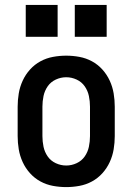

<svg xmlns="http://www.w3.org/2000/svg" viewBox="-20 -755 540 783"><path d="M250 8Q223 8 196 3Q169 -2 145 -15Q121 -28 102.5 -48.5Q84 -69 72.5 -94Q61 -119 56.5 -146Q52 -173 52 -200V-320Q52 -347 56.5 -374Q61 -401 72.5 -426Q84 -451 102.5 -471.5Q121 -492 145 -505Q169 -518 196 -523Q223 -528 250 -528Q277 -528 304 -523Q331 -518 355 -505Q379 -492 397.5 -471.5Q416 -451 427.5 -426Q439 -401 443.5 -374Q448 -347 448 -320V-200Q448 -173 443.5 -146Q439 -119 427.5 -94Q416 -69 397.5 -48.5Q379 -28 355 -15Q331 -2 304 3Q277 8 250 8ZM250 -80Q272 -80 292.5 -89.5Q313 -99 325.5 -117Q338 -135 342.5 -156.5Q347 -178 347 -200V-320Q347 -342 342.5 -363.5Q338 -385 325.5 -403Q313 -421 292.5 -430.5Q272 -440 250 -440Q228 -440 207.5 -430.5Q187 -421 174.5 -403Q162 -385 157.5 -363.5Q153 -342 153 -320V-200Q153 -178 157.5 -156.5Q162 -135 174.5 -117Q187 -99 207.5 -89.5Q228 -80 250 -80ZM415 -605H285V-735H415ZM215 -605H85V-735H215Z"/></svg>

Font: Iosevka SS04 Semibold
Style: Regular
Weight: 600
Monospace: yes
Designer: Belleve Invis
Foundry: Belleve Invis
Version: Version 19.0.0; ttfautohint (v1.8.4)